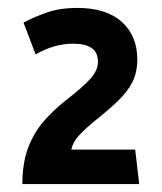

<svg xmlns="http://www.w3.org/2000/svg" viewBox="-20 -687 414 491"><path d="M37.2 -216.3Q37.3 -269.6 51.5 -308Q65.8 -346.4 90.8 -375.7Q115.9 -405 148.4 -430.4Q193.4 -465.4 211.9 -486.5Q230.5 -507.6 230.5 -528.6Q230.5 -553.2 214.1 -564.3Q197.8 -575.3 165.9 -575.3Q143.5 -575.3 119.1 -568.5Q94.7 -561.6 71.1 -547.9L40.1 -629.2Q69.6 -644.8 102.3 -655.8Q135 -666.8 176.9 -666.8Q251.5 -666.8 291.3 -631.2Q331.1 -595.5 331.1 -534.9Q331.1 -502.4 318.7 -477.4Q306.2 -452.4 281 -428.3Q255.8 -404.1 216.9 -373.5Q196.1 -355.9 181.3 -339.8Q166.5 -323.7 162.3 -304.4H325.7L336 -216.3Z"/></svg>

Font: Anaheim
Style: Regular
Weight: 400
Designer: Vernon Adams
Foundry: Vernon Adams
Version: Version 2.001